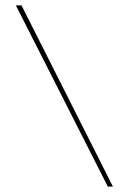

<svg xmlns="http://www.w3.org/2000/svg" viewBox="-20 -650 480 714"><path d="M381 44 39 -630H60L400 44Z"/></svg>

Font: Smooch Sans ExtraLight
Style: Regular
Weight: 200
Designer: Robert E. Leuschke
Foundry: Robert E. Leuschke
Version: Version 1.010; ttfautohint (v1.8.3)